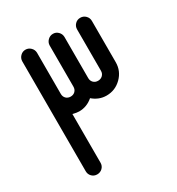

<svg xmlns="http://www.w3.org/2000/svg" viewBox="-135 -620 654 708"><g transform="rotate(-30 192.5 -266.0)"><path d="M277.8 -500Q277.8 -513.2 286.9 -522.5Q295.9 -531.7 309.1 -531.7Q322.3 -531.7 331.5 -522.5Q340.8 -513.2 340.8 -500V-324.2Q340.8 -287.1 314.2 -260.7Q287.6 -234.4 250.5 -234.4Q218.3 -234.4 192.4 -256.8Q166.5 -234.4 133.8 -234.4Q122.6 -234.4 106.9 -238.8V-31.2Q106.9 -18.1 97.7 -9Q88.4 0 75.2 0Q62 0 53 -9Q43.9 -18.1 43.9 -31.2V-500Q44.4 -512.7 53.5 -521.7Q62.5 -530.8 75.2 -530.8Q87.9 -530.8 97.2 -521.7Q106.4 -512.7 106.9 -500V-324.2Q106.9 -312.5 114.5 -304.9Q122.1 -297.4 133.8 -297.4Q145.5 -297.4 153.1 -304.9Q160.6 -312.5 160.6 -324.2V-500Q161.1 -512.7 170.4 -521.7Q179.7 -530.8 192.4 -530.8Q205.1 -530.8 214.1 -521.7Q223.1 -512.7 223.6 -500V-324.2Q223.6 -312.5 231.2 -304.9Q238.8 -297.4 250.5 -297.4Q262.2 -297.4 270 -304.9Q277.8 -312.5 277.8 -324.2Z"/></g></svg>

Font: Fandogh
Style: Regular
Weight: 400
Designer: Amin Abedi
Version: Version 1.00